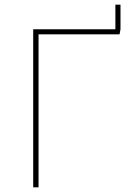

<svg xmlns="http://www.w3.org/2000/svg" viewBox="-20 -807 552 827"><path d="M477 -787H499V-681L495 -659H146V0H123V-681H477Z"/></svg>

Font: FiraGO Thin
Style: Regular
Weight: 100
Designer: bBox Type
Foundry: bBox Type GmbH
Version: Version 1.001;PS 001.001;hotconv 1.0.88;makeotf.lib2.5.64775